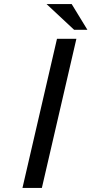

<svg xmlns="http://www.w3.org/2000/svg" viewBox="-20 -920 448 940"><path d="M331 -900 408 -774H343L208 -900ZM90 0 259 -730H354L185 0Z"/></svg>

Font: Miedinger
Style: Italic
Weight: 400
Italic angle: -13°
Version: Version 001.000